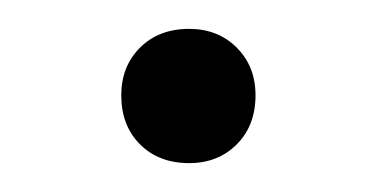

<svg xmlns="http://www.w3.org/2000/svg" viewBox="-20 -355 260 133"><path d="M111 -242Q90 -242 77 -255Q64 -268 64 -289Q64 -309 77 -322Q90 -335 111 -335Q131 -335 144 -322Q157 -309 157 -289Q157 -268 144 -255Q131 -242 111 -242Z"/></svg>

Font: M PLUS 2 Thin Light
Style: Regular
Weight: 300
Version: Version 1.001